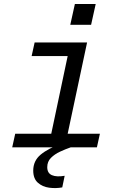

<svg xmlns="http://www.w3.org/2000/svg" viewBox="-20 -736 658 959"><path d="M415 -524 318 -68H479L464 0H41L56 -68H236L318 -456H138L153 -524ZM354 -716H458L435 -612H331ZM291 -20 333 0Q307 9 280 21.5Q253 34 234.5 52.5Q216 71 216 99Q216 129 239.5 139Q263 149 303 142L291 200Q259 206 225.5 201.5Q192 197 169 176.5Q146 156 146 116Q146 67 183.5 36Q221 5 291 -20Z"/></svg>

Font: Fragment Mono
Style: Italic
Weight: 400
Italic angle: -12°
Designer: Wei Huang based on Nimbus Sans by URW Studio, based on Helvetica by Max Miedinger.
Foundry: Wei Huang
Version: Version 1.011; ttfautohint (v1.8.4.7-5d5b)